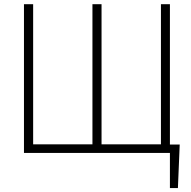

<svg xmlns="http://www.w3.org/2000/svg" viewBox="-20 -748 936 939"><path d="M858.9 -41 850.1 171.9H811V0H746.6V-41ZM97.2 -727.5H142.1V-42H432.1V-727.5H476.6V-42H767.1V-727.5H811V0H97.2Z"/></svg>

Font: Inter Tight ExtraLight
Style: Regular
Weight: 250
Designer: Rasmus Andersson
Foundry: rsms
Version: Version 3.004